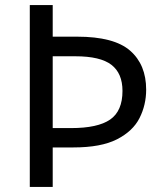

<svg xmlns="http://www.w3.org/2000/svg" viewBox="-20 -734 645 754"><path d="M554 -382Q554 -322 528 -270.5Q502 -219 439.5 -187Q377 -155 268 -155H187V0H97V-714H187V-590H283Q428 -590 491 -535Q554 -480 554 -382ZM259 -231Q364 -231 412.5 -264.5Q461 -298 461 -377Q461 -446 417.5 -479.5Q374 -513 276 -513H187V-231Z"/></svg>

Font: Noto Sans Lisu
Style: Regular
Weight: 400
Designer: Monotype Design Team. David Williams.
Foundry: Monotype Imaging Inc.
Version: Version 2.102